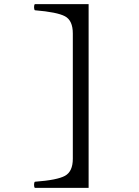

<svg xmlns="http://www.w3.org/2000/svg" viewBox="-20 -724 680 936"><path d="M412 -704V192H150Q146 188 146 177Q146 166 150 162Q259 154 297 133Q335 112 335 50V-561Q335 -624 297 -644.5Q259 -665 150 -674Q146 -678 146 -689Q146 -700 150 -704Z"/></svg>

Font: Libertinus Mono
Style: Regular
Weight: 400
Designer: Philipp H. Poll
Foundry: Khaled Hosny
Version: Version 6.7